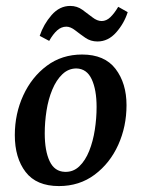

<svg xmlns="http://www.w3.org/2000/svg" viewBox="-20 -615 476 648"><path d="M179 13Q103 13 66.5 -34.5Q30 -82 30 -159Q30 -231 58.5 -293Q87 -355 138 -393Q189 -431 257 -431Q333 -431 370 -382.5Q407 -334 407 -260Q407 -188 379 -126Q351 -64 299.5 -25.5Q248 13 179 13ZM199 -35Q227 -34 247.5 -53.5Q268 -73 281 -105.5Q294 -138 300 -177Q306 -216 306 -254Q306 -312 289.5 -347.5Q273 -383 238 -384Q211 -384 190.5 -364.5Q170 -345 156.5 -312.5Q143 -280 137 -241.5Q131 -203 131 -165Q131 -106 147.5 -71Q164 -36 199 -35ZM309 -475Q286 -475 268 -487.5Q250 -500 234 -512.5Q218 -525 204 -525Q187 -525 173 -512.5Q159 -500 146 -477L114 -494Q127 -533 154 -564Q181 -595 217 -595Q240 -595 258 -582Q276 -569 292 -556.5Q308 -544 323 -544Q339 -544 352.5 -557Q366 -570 379 -592L411 -574Q399 -536 372 -505.5Q345 -475 309 -475Z"/></svg>

Font: Rasa Medium
Style: Italic
Weight: 500
Italic angle: -7.10001°
Designer: Anna Giedrys (Yrsa+Rasa design), David Brezina (Yrsa art-direction, Rasa art-direction, design)
Foundry: Rosetta Type Foundry
Version: Version 2.004